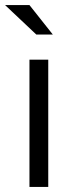

<svg xmlns="http://www.w3.org/2000/svg" viewBox="-53 -736 273 756"><path d="M90 -600H155L63 -716H-33ZM63 0H137V-501H63Z"/></svg>

Font: Red Hat Display
Style: Regular
Weight: 400
Designer: Pentagram, MCKL
Foundry: Pentagram, MCKL
Version: Version 1.023